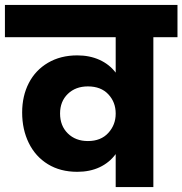

<svg xmlns="http://www.w3.org/2000/svg" viewBox="-37 -760 741 780"><path d="M684 -740V-609H586V0H433V-134Q407 -99 367.5 -80.5Q328 -62 277 -62Q208 -62 157.5 -93Q107 -124 80 -179Q53 -234 53 -303Q53 -370 80 -422.5Q107 -475 158 -505Q209 -535 277 -535Q327 -535 367 -517Q407 -499 433 -465V-609H-17V-740ZM433 -298V-299Q433 -345 403 -377Q373 -409 320 -409Q270 -409 238.5 -378.5Q207 -348 207 -299Q207 -249 238.5 -218Q270 -187 320 -187Q373 -187 403 -220Q433 -253 433 -298Z"/></svg>

Font: Poppins A&M
Style: Bold-A&M
Weight: 700
Designer: Ninad Kale (Devanagari), Jonny Pinhorn (Latin)
Foundry: Indian Type Foundry
Version: 4.004